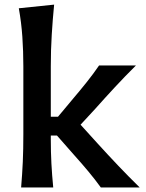

<svg xmlns="http://www.w3.org/2000/svg" viewBox="-20 -827 644 847"><path d="M73.2 0Q78.1 -58.6 80.6 -113.5Q83 -168.5 83 -235.4V-534.2Q83 -601.1 78.6 -664.6Q74.2 -728 63 -790.5L218.8 -806.6Q212.4 -741.7 208.3 -674.3Q204.1 -606.9 204.1 -534.2V-312H235.8L302.7 -392.1Q333.5 -428.2 362.5 -464.6Q391.6 -501 417 -538.1H579.6Q531.2 -490.2 487.1 -442.6Q442.9 -395 400.4 -347.2L335.4 -276.9L411.6 -192.9Q455.6 -144.5 501.5 -96.2Q547.4 -47.9 596.2 0H424.8Q399.4 -35.2 370.1 -70.3Q340.8 -105.5 309.6 -140.1L231.4 -229H204.1V-213.4Q204.1 -155.8 206.8 -105.2Q209.5 -54.7 214.8 0Z"/></svg>

Font: Pinar-DS3-FD SemiBold
Style: Regular
Weight: 600
Designer: Amin Abedi
Version: Version 3.000